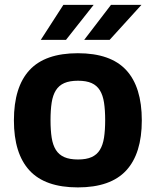

<svg xmlns="http://www.w3.org/2000/svg" viewBox="-20 -776 654 806"><path d="M38.4 -270.6Q38.4 -410.9 103.9 -481.7Q169.4 -552.6 306.8 -552.6Q444.2 -552.6 509.8 -481.7Q575.3 -410.9 575.3 -270.6Q575.3 -131.4 509.8 -60.4Q444.2 10.7 306.8 10.7Q169.4 10.7 103.9 -60.4Q38.4 -131.4 38.4 -270.6ZM192.1 -271.7Q192.1 -229.4 196.9 -198.3Q201.7 -167.3 214.5 -146.8Q227.3 -126.4 249.8 -116.5Q272.4 -106.5 307.5 -106.5Q342.3 -106.5 364.5 -116.5Q386.7 -126.4 399.3 -146.8Q411.9 -167.3 416.7 -198.3Q421.5 -229.4 421.5 -271.7Q421.5 -313.9 416.7 -345.2Q411.9 -376.4 399.3 -396.8Q386.7 -417.3 364.5 -427.2Q342.3 -437.1 307.5 -437.1Q272.4 -437.1 249.8 -427.2Q227.3 -417.3 214.5 -396.8Q201.7 -376.4 196.9 -345.2Q192.1 -313.9 192.1 -271.7ZM446 -755.7H573.9L440.3 -608.7H333.5ZM151.3 -608.7 246.1 -755.7H373.2L257.1 -608.7Z"/></svg>

Font: Cannonade
Style: Bold
Weight: 700
Designer: Rasmus Andersson
Foundry: rsms
Version: Version 3.012;git-f93a4a705